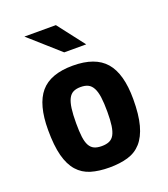

<svg xmlns="http://www.w3.org/2000/svg" viewBox="-133 -809 796 911"><g transform="rotate(-20 265.0 -354.0)"><path d="M480 -260Q480 -181 466 -129.5Q452 -78 425 -47.5Q398 -17 357.5 -5Q317 7 264 7Q211 7 171 -5Q131 -17 104 -47.5Q77 -78 63.5 -129.5Q50 -181 50 -260Q50 -388 100.5 -447.5Q151 -507 264 -507Q377 -507 428.5 -447.5Q480 -388 480 -260ZM344 -245Q344 -289 340 -318.5Q336 -348 326.5 -366Q317 -384 302 -391.5Q287 -399 264 -399Q242 -399 227 -391.5Q212 -384 203 -366Q194 -348 190 -318.5Q186 -289 186 -245Q186 -203 189.5 -175.5Q193 -148 202 -131.5Q211 -115 226 -108Q241 -101 264 -101Q287 -101 302.5 -108Q318 -115 327 -131.5Q336 -148 340 -175.5Q344 -203 344 -245ZM248 -580 96 -715H255L359 -580Z"/></g></svg>

Font: Share
Style: Bold
Weight: 700
Designer: Ralph du Carrois
Version: Version 1.002